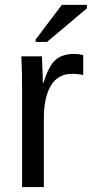

<svg xmlns="http://www.w3.org/2000/svg" viewBox="-20 -756 373 776"><path d="M69.3 0V-405.3Q69.3 -460.9 66.4 -528.3H149.4Q153.3 -438.5 153.3 -420.4H155.3Q176.3 -488.3 203.6 -513.2Q231 -538.1 280.8 -538.1Q298.3 -538.1 316.4 -533.2V-452.6Q298.8 -457.5 269.5 -457.5Q214.8 -457.5 186 -410.4Q157.2 -363.3 157.2 -275.4V0ZM124 -586.4V-596.2L230 -736.3H331.1V-722.2L169.9 -586.4Z"/></svg>

Font: Liberation Sans
Style: Regular
Weight: 400
Designer: Steve Matteson
Foundry: Ascender Corporation
Version: Version 2.00.1